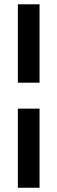

<svg xmlns="http://www.w3.org/2000/svg" viewBox="-20 -696 270 903"><path d="M64 -307.1V-675.8H166V-307.1ZM64 187V-185.1H166V187Z"/></svg>

Font: Grenze
Style: Bold
Weight: 700
Designer: Renata Polastri
Foundry: Omnibus-Type
Version: Version 1.002;PS 001.002;hotconv 1.0.88;makeotf.lib2.5.64775